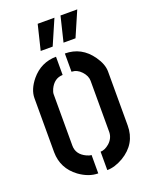

<svg xmlns="http://www.w3.org/2000/svg" viewBox="-164 -982 841 1073"><g transform="rotate(-20 256.5 -445.5)"><path d="M296.9 -748 333 -896.5H432.6L368.2 -748ZM161.1 -748 197.3 -896.5H296.9L232.4 -748ZM38.1 -190.4V-511.7Q38.1 -563.5 82 -617.2Q140.6 -687.5 230.5 -688.5V-580.1Q179.7 -579.1 154.3 -525.4Q146.5 -507.8 146.5 -496.1V-190.4Q146.5 -137.7 201.2 -112.3Q217.8 -104.5 229.5 -104.5V4.9Q173.8 4.9 118.2 -35.2Q39.1 -93.8 38.1 -190.4ZM283.2 4.9V-104.5Q308.6 -104.5 335.9 -127.9Q365.2 -154.3 366.2 -190.4V-496.1Q366.2 -525.4 340.8 -552.7Q316.4 -579.1 283.2 -580.1V-688.5Q381.8 -688.5 441.4 -603.5Q475.6 -554.7 475.6 -511.7V-190.4Q475.6 -82 378.9 -24.4Q328.1 4.9 283.2 4.9Z"/></g></svg>

Font: Post No Bills Jaffna
Style: Bold
Weight: 700
Designer: Kosala Senevirathne, Siva Puranthara, Lasantha Premarathna, Tharique Azeez
Foundry: Mooniak
Version: Version 1.220 ; ttfautohint (v1.6)